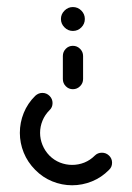

<svg xmlns="http://www.w3.org/2000/svg" viewBox="-20 -539 384 559"><path d="M227 -483.7Q227 -469.6 216.9 -459.3Q206.7 -448.9 192.2 -448.9Q178.1 -448.9 167.8 -459.3Q157.4 -469.6 157.4 -483.7Q157.4 -497.8 167.8 -508.1Q178.1 -518.5 192.2 -518.5Q206.7 -518.5 216.9 -508.1Q227 -497.8 227 -483.7ZM192.2 -279.3Q180 -279.3 171.5 -288Q163 -296.7 163 -308.9V-375.9Q163 -388.1 171.5 -396.9Q180 -405.6 192.2 -405.6Q204.4 -405.6 213.1 -396.9Q221.9 -388.1 221.9 -375.9V-308.9Q221.9 -296.7 213.1 -288Q204.4 -279.3 192.2 -279.3ZM276.7 -94.4Q288.9 -94.4 297.6 -85.9Q306.3 -77.4 306.3 -65.2Q306.3 -52.6 297.4 -44.4Q275.6 -22.2 247.6 -10.9Q219.6 0.4 190 0.4Q160.4 0.4 132.4 -10.9Q104.4 -22.2 82.6 -44.4Q60.4 -66.7 49.1 -94.6Q37.8 -122.6 37.8 -152.2Q37.8 -182.2 49.1 -210.2Q60.4 -238.1 82.6 -260Q91.9 -268.5 103.3 -268.5Q115.6 -268.5 124.3 -259.8Q133 -251.1 133 -238.9Q133 -226.3 124.1 -218.1Q110.7 -204.8 103.7 -187.6Q96.7 -170.4 96.7 -152.2Q96.7 -134.1 103.7 -116.9Q110.7 -99.6 124.1 -85.9Q137.4 -72.6 154.6 -65.7Q171.9 -58.9 190 -58.9Q208.5 -58.9 225.6 -65.7Q242.6 -72.6 255.9 -85.9Q264.4 -94.4 276.7 -94.4Z"/></svg>

Font: 26F Galaxy Sans Medium
Style: Regular
Weight: 500
Designer: C₂₉H₂₅N₃O₅
Version: Version 1.100